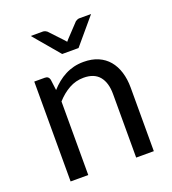

<svg xmlns="http://www.w3.org/2000/svg" viewBox="-131 -815 821 915"><g transform="rotate(-20 279.0 -358.0)"><path d="M154.5 -433Q171 -451.5 189.5 -466.5Q208 -481.5 228.8 -492.2Q249.5 -503 272.8 -508.8Q296 -514.5 323 -514.5Q364.5 -514.5 396.2 -500.8Q428 -487 449.2 -461.8Q470.5 -436.5 481.5 -401Q492.5 -365.5 492.5 -322.5V0H403V-322.5Q403 -380 376.8 -411.8Q350.5 -443.5 297 -443.5Q257.5 -443.5 223.2 -424.5Q189 -405.5 160 -373V0H70.5V-506.5H124Q143 -506.5 147.5 -488ZM435 -716.5 323.5 -584.5H240.5L129 -716.5H190.5Q196.5 -716.5 202 -714Q207.5 -711.5 210.5 -709L274.5 -641Q277 -638.5 278.8 -636Q280.5 -633.5 283 -631Q285.5 -633.5 287.2 -636Q289 -638.5 291.5 -641L355.5 -709Q359 -711.5 364.5 -714Q370 -716.5 375.5 -716.5Z"/></g></svg>

Font: Lato 2
Style: Regular
Weight: 400
Designer: Lukasz Dziedzic with Adam Twardoch and Botio Nikoltchev
Foundry: tyPoland Lukasz Dziedzic
Version: Version 2.015; 2015-08-06; http://www.latofonts.com/